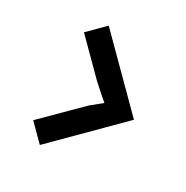

<svg xmlns="http://www.w3.org/2000/svg" viewBox="-142 -823 808 836"><g transform="rotate(30 262.0 -405.0)"><path d="M469 -405 169 -105 90 -184 267 -360 321 -404 293 -428 245 -471 90 -626 169 -705Z"/></g></svg>

Font: Sinkin Sans 500 Medium
Style: 500 Medium
Weight: 500
Designer: Keith Bates
Foundry: K-Type
Version: Sinkin Sans (version 1.0)  by Keith Bates   •   © 2014   www